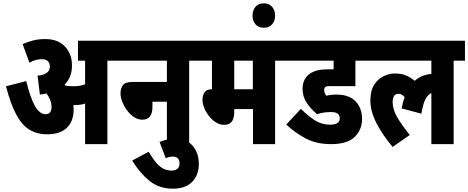

<svg xmlns="http://www.w3.org/2000/svg" viewBox="-20 -867 2817 1155"><path d="M423 -209Q423 -137 382 -98Q341 -59 263 -59Q204 -59 158.5 -86Q113 -113 78.5 -176.5Q44 -240 16 -348L138 -379Q163 -276 191 -228Q219 -180 254 -180Q273 -180 281.5 -191.5Q290 -203 290 -220Q290 -246 281.5 -266.5Q273 -287 260 -305Q241 -300 220 -298L206 -412Q280 -419 280 -466Q280 -487 268 -499Q256 -511 230 -511Q214 -511 195 -506Q176 -501 157 -490L116 -602Q147 -615 179 -623.5Q211 -632 252 -632Q328 -632 370.5 -587.5Q413 -543 413 -473Q413 -436 401.5 -407.5Q390 -379 369 -358Q372 -355 374 -352Q397 -348 420 -348Q439 -348 456 -350.5Q473 -353 492 -360V-502H449V-622H694V-502H626V0H492V-244Q477 -239 462 -237Q447 -235 432 -235Q427 -235 422 -236Q423 -223 423 -209Z M682 -622H1186V-502H1118V0H984V-255H897V-223Q897 -147 836 -147Q811 -147 787.5 -162Q764 -177 745.5 -201.5Q727 -226 716 -253.5Q705 -281 705 -306Q705 -336 719.5 -355Q734 -374 777 -374H984V-502H682Z M940 -13Q987 -33 1036 -33Q1102 -33 1139 10Q1176 53 1176 120Q1176 185 1136.5 226.5Q1097 268 1020 268Q938 268 880.5 222Q823 176 775 99L874 46Q901 91 923 115.5Q945 140 966.5 149.5Q988 159 1012 159Q1036 159 1048 147.5Q1060 136 1060 118Q1060 75 1020 75Q999 75 977 85Z M1635 -502V0H1502V-211H1389V-193Q1389 -116 1329 -116Q1303 -116 1279.5 -130.5Q1256 -145 1237.5 -168.5Q1219 -192 1208.5 -218Q1198 -244 1198 -268Q1198 -293 1210.5 -311.5Q1223 -330 1255 -330V-502H1174V-622H1703V-502ZM1501 -502H1389V-330H1501Z M1499 -773Q1499 -805 1517 -826Q1535 -847 1567 -847Q1599 -847 1617 -826Q1635 -805 1635 -773Q1635 -741 1617 -720.5Q1599 -700 1567 -700Q1535 -700 1517 -720.5Q1499 -741 1499 -773Z M1969 -193Q1946 -193 1925.5 -189.5Q1905 -186 1887 -180Q1851 -210 1825.5 -248Q1800 -286 1800 -332Q1800 -385 1834 -416Q1850 -430 1877 -440Q1904 -450 1958 -450H1987V-502H1691V-622H2195V-502H2118V-349H1967Q1952 -349 1945.5 -347.5Q1939 -346 1935 -342Q1930 -337 1930 -327Q1930 -317 1933 -308.5Q1936 -300 1943 -291Q1970 -298 2002 -298Q2082 -298 2120 -256.5Q2158 -215 2158 -152Q2158 -87 2114 -43.5Q2070 0 1971 0Q1883 0 1817.5 -35Q1752 -70 1702 -118L1790 -212Q1836 -167 1876 -142Q1916 -117 1966 -117Q2024 -117 2024 -155Q2024 -173 2012 -183Q2000 -193 1969 -193Z M2183 -502V-622H2777V-502H2709V0H2575V-307Q2556 -300 2540.5 -272.5Q2525 -245 2515 -183L2396 -215Q2403 -252 2414 -283Q2396 -303 2377 -303Q2358 -303 2350 -288.5Q2342 -274 2342 -254Q2342 -207 2371 -159Q2400 -111 2445 -55L2342 17Q2281 -55 2244.5 -126.5Q2208 -198 2208 -261Q2208 -321 2231 -357Q2254 -393 2288 -409Q2322 -425 2355 -425Q2393 -425 2420 -414Q2447 -403 2475 -381Q2516 -418 2575 -422V-502Z"/></svg>

Font: Noto Sans ExtraCondensed ExtraBold
Style: Italic
Weight: 800
Width: 2
Italic angle: -12°
Designer: Monotype Design Team
Foundry: Monotype Imaging Inc.
Version: Version 2.013; ttfautohint (v1.8.4.7-5d5b)